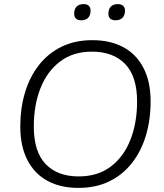

<svg xmlns="http://www.w3.org/2000/svg" viewBox="-20 -909 799 937"><path d="M362 8Q276 8 212.5 -26Q149 -60 114 -127.5Q79 -195 79 -291Q79 -381 102 -457.5Q125 -534 170 -591.5Q215 -649 280.5 -681Q346 -713 431 -713Q518 -713 581.5 -679Q645 -645 680 -578Q715 -511 715 -414Q715 -324 692 -247.5Q669 -171 624 -113.5Q579 -56 513.5 -24Q448 8 362 8ZM364 -48Q457 -48 520.5 -96Q584 -144 616.5 -227Q649 -310 649 -413Q649 -537 590.5 -597Q532 -657 428 -657Q337 -657 273.5 -609Q210 -561 177.5 -478.5Q145 -396 145 -292Q145 -168 203 -108Q261 -48 364 -48ZM544 -810Q527 -810 518 -818Q509 -826 509 -842Q509 -865 521 -877Q533 -889 555 -889Q572 -889 581 -880.5Q590 -872 590 -857Q590 -835 578 -822.5Q566 -810 544 -810ZM377 -810Q360 -810 351 -818Q342 -826 342 -842Q342 -865 354 -877Q366 -889 388 -889Q405 -889 413.5 -880.5Q422 -872 422 -857Q422 -835 410.5 -822.5Q399 -810 377 -810Z"/></svg>

Font: Nunito ExtraLight Light
Style: Italic
Weight: 300
Italic angle: -9°
Version: Version 3.602